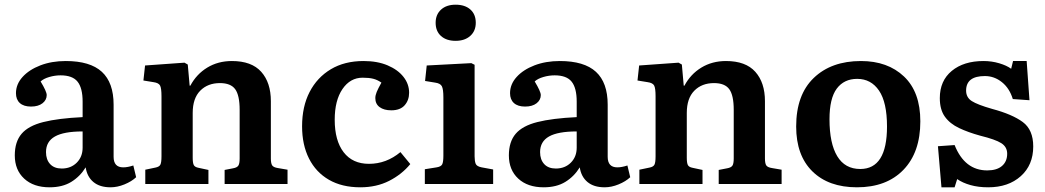

<svg xmlns="http://www.w3.org/2000/svg" viewBox="-20 -784 4451 818"><path d="M191 14Q123 14 83 -23Q43 -60 43 -122Q43 -180 72 -214Q101 -248 164.5 -264Q228 -280 332 -285V-351Q332 -409 310.5 -436Q289 -463 238 -463Q214 -463 190 -456Q166 -449 153 -437Q179 -394 179 -379Q179 -358 161 -344Q143 -330 112 -330Q81 -330 64.5 -345Q48 -360 48 -387Q48 -425 76 -456Q104 -487 152 -505.5Q200 -524 260 -524Q364 -524 414 -478Q464 -432 464 -338V-116Q464 -71 505 -71Q524 -71 548 -79L560 -29Q541 -11 510.5 1.5Q480 14 451 14Q405 14 378 -8.5Q351 -31 345 -71Q321 -32 283.5 -9Q246 14 191 14ZM243 -66Q282 -66 307 -91Q332 -116 332 -155V-224Q252 -224 214 -202.5Q176 -181 176 -136Q176 -104 193.5 -85Q211 -66 243 -66Z M599 0V-61L642 -70Q658 -73 663 -82Q668 -91 668 -118V-374Q668 -408 662 -419.5Q656 -431 634 -434L591 -441L598 -505L766 -517L780 -509L788 -419H791Q817 -468 863 -496Q909 -524 968 -524Q1052 -524 1093 -478Q1134 -432 1134 -353V-109Q1134 -88 1139.5 -79.5Q1145 -71 1164 -68L1205 -61V0H937V-60L973 -67Q990 -70 995.5 -78.5Q1001 -87 1001 -109V-316Q1001 -378 982 -404Q963 -430 917 -430Q865 -430 833 -397.5Q801 -365 801 -303V-112Q801 -90 805.5 -81Q810 -72 826 -69L868 -60V0Z M1515 14Q1437 14 1381.5 -18Q1326 -50 1296.5 -108.5Q1267 -167 1267 -246Q1267 -330 1299 -392Q1331 -454 1389.5 -489Q1448 -524 1529 -524Q1588 -524 1631.5 -505.5Q1675 -487 1699 -456.5Q1723 -426 1723 -389Q1723 -357 1704 -335.5Q1685 -314 1647 -314Q1616 -314 1597.5 -327.5Q1579 -341 1579 -366Q1579 -378 1585 -392.5Q1591 -407 1605 -432Q1588 -444 1570 -448.5Q1552 -453 1525 -453Q1472 -453 1439 -404.5Q1406 -356 1406 -274Q1406 -185 1444 -135.5Q1482 -86 1552 -86Q1626 -86 1686 -136L1728 -85Q1692 -41 1638 -13.5Q1584 14 1515 14Z M1921 -610Q1882 -610 1859 -630.5Q1836 -651 1836 -687Q1836 -722 1859 -743Q1882 -764 1921 -764Q1961 -764 1984 -743.5Q2007 -723 2007 -687Q2007 -652 1983.5 -631Q1960 -610 1921 -610ZM1790 0V-63L1840 -71Q1859 -74 1864 -84Q1869 -94 1869 -121V-369Q1869 -404 1862.5 -416.5Q1856 -429 1834 -432L1791 -439L1798 -505L1988 -515L2002 -508V-118Q2002 -98 2006.5 -86.5Q2011 -75 2032 -71L2081 -62V0Z M2296 14Q2228 14 2188 -23Q2148 -60 2148 -122Q2148 -180 2177 -214Q2206 -248 2269.5 -264Q2333 -280 2437 -285V-351Q2437 -409 2415.5 -436Q2394 -463 2343 -463Q2319 -463 2295 -456Q2271 -449 2258 -437Q2284 -394 2284 -379Q2284 -358 2266 -344Q2248 -330 2217 -330Q2186 -330 2169.5 -345Q2153 -360 2153 -387Q2153 -425 2181 -456Q2209 -487 2257 -505.5Q2305 -524 2365 -524Q2469 -524 2519 -478Q2569 -432 2569 -338V-116Q2569 -71 2610 -71Q2629 -71 2653 -79L2665 -29Q2646 -11 2615.5 1.5Q2585 14 2556 14Q2510 14 2483 -8.5Q2456 -31 2450 -71Q2426 -32 2388.5 -9Q2351 14 2296 14ZM2348 -66Q2387 -66 2412 -91Q2437 -116 2437 -155V-224Q2357 -224 2319 -202.5Q2281 -181 2281 -136Q2281 -104 2298.5 -85Q2316 -66 2348 -66Z M2704 0V-61L2747 -70Q2763 -73 2768 -82Q2773 -91 2773 -118V-374Q2773 -408 2767 -419.5Q2761 -431 2739 -434L2696 -441L2703 -505L2871 -517L2885 -509L2893 -419H2896Q2922 -468 2968 -496Q3014 -524 3073 -524Q3157 -524 3198 -478Q3239 -432 3239 -353V-109Q3239 -88 3244.5 -79.5Q3250 -71 3269 -68L3310 -61V0H3042V-60L3078 -67Q3095 -70 3100.5 -78.5Q3106 -87 3106 -109V-316Q3106 -378 3087 -404Q3068 -430 3022 -430Q2970 -430 2938 -397.5Q2906 -365 2906 -303V-112Q2906 -90 2910.5 -81Q2915 -72 2931 -69L2973 -60V0Z M3631 14Q3510 14 3441 -54Q3372 -122 3372 -245Q3372 -380 3447 -452Q3522 -524 3648 -524Q3762 -524 3831.5 -458Q3901 -392 3901 -267Q3901 -135 3829 -60.5Q3757 14 3631 14ZM3645 -64Q3759 -64 3759 -245Q3759 -348 3725 -398Q3691 -448 3632 -448Q3576 -448 3545 -406.5Q3514 -365 3514 -276Q3514 -173 3547 -118.5Q3580 -64 3645 -64Z M3991 14 3976 -161 4047 -166Q4090 -58 4186 -58Q4227 -58 4249 -77Q4271 -96 4271 -129Q4271 -158 4246 -174Q4221 -190 4156 -206Q4105 -220 4066 -238.5Q4027 -257 4005.5 -287Q3984 -317 3984 -366Q3984 -440 4035 -482Q4086 -524 4170 -524Q4205 -524 4237 -514.5Q4269 -505 4288 -491L4296 -524H4354L4366 -357L4295 -362Q4281 -408 4248.5 -434Q4216 -460 4176 -460Q4096 -460 4096 -398Q4096 -369 4120 -353.5Q4144 -338 4207 -320Q4293 -297 4337.5 -264Q4382 -231 4382 -160Q4382 -81 4329 -33.5Q4276 14 4190 14Q4148 14 4114.5 4.5Q4081 -5 4058 -21L4047 14Z"/></svg>

Font: Literata 12pt SemiBold
Style: Regular
Weight: 600
Designer: Latin by Veronika Burian and Jose Scaglione. Greek by Irene Vlachou. Cyrillic by Vera Evstafieva.
Foundry: TypeTogether
Version: Version 3.002